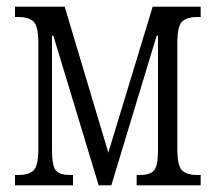

<svg xmlns="http://www.w3.org/2000/svg" viewBox="-20 -556 647 576"><path d="M25 0V-31H35Q66 -31 80.5 -44.5Q95 -58 95 -109V-427Q95 -478 80.5 -491.5Q66 -505 35 -505H25V-536H174L305 -98L438 -536H582V-505H572Q541 -505 526.5 -491.5Q512 -478 512 -427V-109Q512 -58 526.5 -44.5Q541 -31 572 -31H582V0H390V-31H400Q429 -31 441.5 -44Q454 -57 454 -107V-449H450L314 0H276L140 -449H136V-107Q136 -57 148 -44Q160 -31 190 -31H199V0Z"/></svg>

Font: Noto Serif ExtraCondensed Light
Style: Regular
Weight: 300
Width: 2
Designer: Monotype Design Team
Foundry: Monotype Imaging Inc.
Version: Version 2.014; ttfautohint (v1.8.4.7-5d5b)